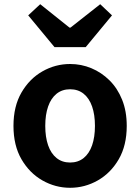

<svg xmlns="http://www.w3.org/2000/svg" viewBox="-20 -878 666 912"><path d="M313 14Q243 14 181.5 -21Q120 -56 82 -121.5Q44 -187 44 -280Q44 -373 82 -438.5Q120 -504 181.5 -539Q243 -574 313 -574Q366 -574 414 -554Q462 -534 500 -496.5Q538 -459 560 -404.5Q582 -350 582 -280Q582 -187 544 -121.5Q506 -56 444.5 -21Q383 14 313 14ZM313 -106Q351 -106 377.5 -127.5Q404 -149 417.5 -188Q431 -227 431 -280Q431 -333 417.5 -372Q404 -411 377.5 -432.5Q351 -454 313 -454Q275 -454 248.5 -432.5Q222 -411 208.5 -372Q195 -333 195 -280Q195 -227 208.5 -188Q222 -149 248.5 -127.5Q275 -106 313 -106ZM239 -654 114 -805 171 -858 310 -747H315L456 -858L512 -805L387 -654Z"/></svg>

Font: Noto Sans SC
Style: Bold
Weight: 700
Designer: Ryoko NISHIZUKA  (kana, bopomofo & ideographs); Paul D. Hunt (Latin, Greek & Cyrillic); Sandoll Communications , Soo-you
Foundry: Adobe
Version: Version 2.004-H2;hotconv 1.0.118;makeotfexe 2.5.65603